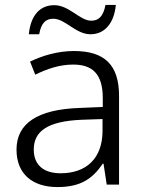

<svg xmlns="http://www.w3.org/2000/svg" viewBox="-20 -749 584 779"><path d="M97 -610H139C147 -656 166 -673 196 -673C245 -673 287 -610 347 -610C405 -610 443 -655 450 -729H408C399 -682 380 -665 350 -665C304 -665 261 -728 200 -728C141 -728 104 -685 97 -610ZM280 -542C214 -542 151 -523 102 -499L123 -446C172 -470 222 -487 277 -487C354 -487 397 -450 397 -351V-315L302 -311C133 -305 47 -249 47 -142C47 -42 113 10 213 10C309 10 356 -25 397 -85H400L413 0H463V-360C463 -487 403 -542 280 -542ZM310 -263 396 -266V-216C395 -106 330 -46 226 -46C159 -46 117 -78 117 -142C117 -218 175 -257 310 -263Z"/></svg>

Font: Noto Sans Thaana Light
Style: Regular
Weight: 300
Designer: David Williams
Foundry: Google Inc.
Version: Version 3.001